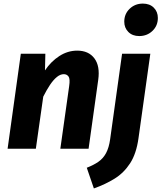

<svg xmlns="http://www.w3.org/2000/svg" viewBox="-20 -832 903 1074"><path d="M412 -548.8Q475.4 -548.8 507.9 -505.7Q540.4 -462.7 529.4 -385L475.5 0H317.5L366.9 -350.4Q372.9 -390.8 363.4 -404Q353.9 -417.1 336.9 -417.1Q317.5 -417.1 298.1 -401.3Q278.7 -385.5 259.8 -357.4Q241 -329.3 221.9 -291.3L180.5 0H22.5L96.5 -531.6H233.7L231.6 -438.3Q265.3 -488.4 312.1 -518.6Q358.9 -548.8 412 -548.8ZM505.1 222.1 465.4 106.3Q503.4 91.6 530.2 73.1Q557 54.6 573.2 24.5Q589.4 -5.5 596.1 -53.1L662.9 -531.6H820.9L754.8 -59.6Q742.8 27.4 707.9 81.2Q673 135 621.5 167Q569.9 199.1 505.1 222.1ZM758.8 -630.3Q720.8 -630.3 697.9 -653.3Q675.1 -676.3 675.1 -710.7Q675.1 -754 705.2 -782.9Q735.3 -811.9 779.2 -811.9Q817.3 -811.9 840.1 -789.2Q863 -766.5 863 -731.5Q863 -688.1 832.9 -659.2Q802.8 -630.3 758.8 -630.3Z"/></svg>

Font: Fira Sans Variable
Style: Italic
Weight: 397
Italic angle: -8°
Designer: Carrois Corporate & Edenspiekermann AG
Foundry: Carrois Corporate GbR & Edenspiekermann AG
Version: Version 4.202